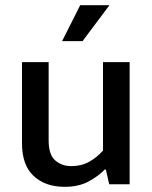

<svg xmlns="http://www.w3.org/2000/svg" viewBox="-20 -712 586 742"><path d="M378 -472H481V0H402L389 -57H385Q360 -31 322 -10.5Q284 10 230 10Q155 10 110 -32Q65 -74 65 -158V-472H168V-169Q168 -114 193.5 -92Q219 -70 255 -70Q294 -70 324 -86.5Q354 -103 378 -130ZM299 -553H220L290 -692H403Z"/></svg>

Font: Mukta Malar Medium
Style: Regular
Weight: 500
Designer: Aadarsh Rajan, Girish Dalvi, Yashodeep Gholap
Foundry: Ek Type
Version: Version 2.538;PS 1.000;hotconv 16.6.51;makeotf.lib2.5.65220;